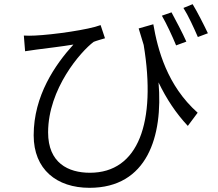

<svg xmlns="http://www.w3.org/2000/svg" viewBox="-20 -835 1040 918"><path d="M800 -776 754 -760C776 -722 804 -662 822 -618L871 -636C853 -677 820 -739 800 -776ZM901 -815 857 -797C880 -761 907 -702 926 -658L974 -676C954 -718 923 -779 901 -815ZM94 -665 100 -590C120 -593 137 -595 155 -598C193 -603 278 -613 331 -622C244 -526 141 -378 141 -188C141 -25 251 63 408 63C684 63 760 -183 738 -441C776 -362 821 -294 878 -233L925 -296C778 -427 734 -599 713 -719L643 -699L667 -620C728 -250 642 -9 410 -9C306 -9 210 -56 210 -202C210 -410 366 -589 428 -635C443 -641 469 -648 482 -652L461 -715C404 -693 235 -669 147 -665C129 -664 108 -664 94 -665Z"/></svg>

Font: ChiuKong Gothic MN Normal
Style: Regular
Weight: 350
Designer: Ryoko NISHIZUKA 西塚涼子 (kana, bopomofo & ideographs); Paul D. Hunt (Latin, Greek & Cyrillic); Sandoll Communications 산돌커뮤니
Foundry: Adobe
Version: Version 1.300